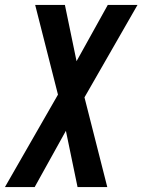

<svg xmlns="http://www.w3.org/2000/svg" viewBox="-81 -540 576 775"><path d="M-61 215 153 -158 61 -520H181L228 -293L354 -520H474L260 -147L352 215H232L185 -12L59 215Z"/></svg>

Font: Iosevka QP
Style: Bold Italic
Weight: 700
Italic angle: -9°
Designer: Belleve Invis
Foundry: Belleve Invis
Version: Version 20.0.0; ttfautohint (v1.8.4)